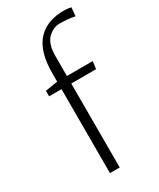

<svg xmlns="http://www.w3.org/2000/svg" viewBox="-181 -758 678 818"><g transform="rotate(-30 158.5 -349.0)"><path d="M106 0V-413H45V-440L106 -450V-491Q106 -546 118 -585.5Q130 -625 153.5 -650Q177 -675 209.5 -686.5Q242 -698 282 -698Q291 -698 300 -697Q309 -696 317 -694L313 -652Q294 -656 276.5 -657.5Q259 -659 238 -659Q206 -659 180 -633Q154 -607 154 -548V-450H281L276 -413H154V0Z"/></g></svg>

Font: Ancizar Sans Thin
Style: Regular
Weight: 100
Designer: Cesar Puertas, Viviana Monsalve, Julian Moncada, Julian Prieto, Jose Castro, Mariel Hernandez, Felipe Aragon, Sara Alarc
Version: Version 8.100